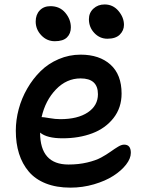

<svg xmlns="http://www.w3.org/2000/svg" viewBox="-20 -840 648 872"><path d="M467.8 -664.1Q433.1 -664.1 408.4 -690.2Q383.8 -716.3 383.8 -752.9Q383.8 -781.7 404.3 -800.8Q424.8 -819.8 455.1 -819.8Q493.2 -819.8 518.1 -790.3Q543 -760.7 543 -727.1Q543 -701.7 524.2 -682.9Q505.4 -664.1 467.8 -664.1ZM229 -652.8Q192.9 -652.8 167.5 -679.7Q142.1 -706.5 142.1 -742.2Q142.1 -773.4 160.4 -792.7Q178.7 -812 209 -812Q251.5 -812 276.6 -782Q301.8 -752 301.8 -715.8Q301.8 -687.5 284.2 -670.2Q266.6 -652.8 229 -652.8ZM299.8 12.2Q236.3 12.2 188.2 -6.8Q140.1 -25.9 110.6 -60.8Q81.1 -95.7 66.4 -142.3Q51.8 -189 51.8 -246.1Q51.8 -294.9 64.9 -344.2Q78.1 -393.6 103.8 -438Q129.4 -482.4 164.3 -516.8Q199.2 -551.3 246.6 -571.5Q293.9 -591.8 346.2 -591.8Q431.6 -591.8 481.9 -546.4Q532.2 -501 532.2 -415Q532.2 -350.6 495.4 -303.7Q458.5 -256.8 398.7 -234.4Q338.9 -211.9 264.2 -211.9Q192.9 -211.9 162.1 -237.8Q162.1 -92.8 291 -92.8Q337.4 -92.8 376.2 -102.1Q415 -111.3 439.2 -124.5Q463.4 -137.7 482.2 -151.1Q501 -164.6 516.4 -173.8Q531.7 -183.1 543.9 -183.1Q574.2 -183.1 574.2 -146Q574.2 -120.1 552.5 -92.3Q530.8 -64.5 494.6 -41.3Q458.5 -18.1 406.7 -2.9Q355 12.2 299.8 12.2ZM170.9 -308.1Q177.7 -308.1 204.6 -303.5Q231.4 -298.8 253.9 -298.8Q333 -298.8 378.9 -329.6Q424.8 -360.4 424.8 -412.1Q424.8 -483.9 346.2 -483.9Q282.2 -483.9 234.1 -433.8Q186 -383.8 168.9 -308.1Z"/></svg>

Font: Shantell Sans Irregular Bouncy
Style: Regular
Weight: 500
Designer: Stephen Nixon, Anya Danilova, Shantell Martin
Foundry: Arrow Type
Version: Version 1.006;[9816181b4]